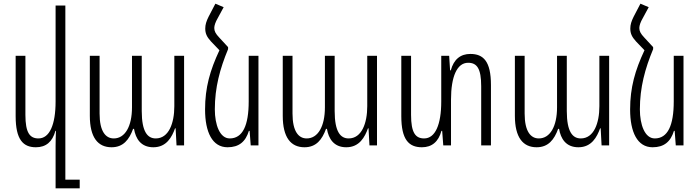

<svg xmlns="http://www.w3.org/2000/svg" viewBox="-20 -790 3800 1043"><path d="M335 186V-760H282V-239C282 -112 249 -38 189 -38C142 -38 118 -69 118 -166V-487H65V-159C65 -31 106 10 175 10C230 10 265 -20 281 -79H284C283 -52 282 -25 282 3V233H413V186Z M586 10C650 10 682 -32 703 -90H708C717 -37 745 10 813 10C885 10 914 -46 931 -93H934L939 0H980V-487H927V-213C927 -121 897 -38 826 -38C782 -38 750 -73 750 -187V-487H697V-207C697 -103 659 -38 598 -38C554 -38 521 -76 521 -173V-487H468V-161C468 -43 512 10 586 10Z M1219 -534 1171 -586C1151 -607 1144 -621 1144 -638C1144 -652 1151 -671 1162 -690L1195 -751L1150 -770L1113 -699C1101 -675 1095 -656 1095 -635C1095 -609 1103 -590 1126 -565L1172 -517C1121 -408 1094 -315 1094 -195C1094 -73 1133 10 1216 10C1278 10 1314 -20 1332 -79H1336L1342 0H1384V-487H1331V-239C1331 -108 1298 -38 1228 -38C1174 -38 1147 -112 1147 -196C1147 -315 1175 -417 1219 -523Z M1634 10C1698 10 1730 -32 1751 -90H1756C1765 -37 1793 10 1861 10C1933 10 1962 -46 1979 -93H1982L1987 0H2028V-487H1975V-213C1975 -121 1945 -38 1874 -38C1830 -38 1798 -73 1798 -187V-487H1745V-207C1745 -103 1707 -38 1646 -38C1602 -38 1569 -76 1569 -173V-487H1516V-161C1516 -43 1560 10 1634 10Z M2535 -497C2482 -497 2445 -468 2429 -408H2425L2420 -487H2377V-239C2377 -112 2344 -38 2284 -38C2237 -38 2213 -69 2213 -166V-487H2160V-159C2160 -31 2201 10 2272 10C2326 10 2362 -20 2378 -79H2382L2388 0H2430V-248C2430 -375 2463 -449 2523 -449C2571 -449 2594 -418 2594 -321V0H2647V-328C2647 -457 2606 -497 2535 -497Z M2895 10C2959 10 2991 -32 3012 -90H3017C3026 -37 3054 10 3122 10C3194 10 3223 -46 3240 -93H3243L3248 0H3289V-487H3236V-213C3236 -121 3206 -38 3135 -38C3091 -38 3059 -73 3059 -187V-487H3006V-207C3006 -103 2968 -38 2907 -38C2863 -38 2830 -76 2830 -173V-487H2777V-161C2777 -43 2821 10 2895 10Z M3528 -534 3480 -586C3460 -607 3453 -621 3453 -638C3453 -652 3460 -671 3471 -690L3504 -751L3459 -770L3422 -699C3410 -675 3404 -656 3404 -635C3404 -609 3412 -590 3435 -565L3481 -517C3430 -408 3403 -315 3403 -195C3403 -73 3442 10 3525 10C3587 10 3623 -20 3641 -79H3645L3651 0H3693V-487H3640V-239C3640 -108 3607 -38 3537 -38C3483 -38 3456 -112 3456 -196C3456 -315 3484 -417 3528 -523Z"/></svg>

Font: Noto Sans Armenian ExtraCondensed Light
Style: Regular
Weight: 300
Width: 2
Designer: Monotype Design Team
Foundry: Monotype Imaging Inc.
Version: Version 2.008